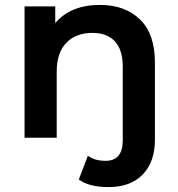

<svg xmlns="http://www.w3.org/2000/svg" viewBox="-20 -561 726 782"><path d="M387 -541Q489 -541 550 -482Q611 -423 611 -306V8Q611 98 561.5 149.5Q512 201 422 201Q342 201 301 170L338 73Q365 94 410 94Q480 94 480 10V-289Q480 -358 448 -392.5Q416 -427 356 -427Q289 -427 250 -386.5Q211 -346 211 -269V0H80V-535H205V-467Q268 -541 387 -541Z"/></svg>

Font: Belfius21
Style: Bold
Weight: 700
Designer: Montserrat's base design by Julieta Ulanovsky, modified by Coast SPRL for Belfius Bank NV.
Foundry: Montserrat's base design by Julieta Ulanovsky, modified by Coast SPRL for Belfius Bank NV.
Version: Version 2.000;FEAKit 1.0